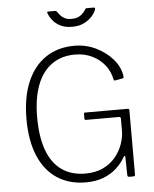

<svg xmlns="http://www.w3.org/2000/svg" viewBox="-62 -1006 857 1067"><g transform="rotate(-5 366.0 -472.0)"><path d="M373 10Q281 10 213.5 -34.5Q146 -79 110.5 -164Q75 -249 75 -368Q75 -491 112 -577Q149 -663 216.5 -707.5Q284 -752 375 -752Q439 -752 495 -725Q551 -698 589 -654Q627 -610 633 -557Q633 -553 632.5 -551Q632 -549 628 -548L584 -540Q581 -540 579 -541.5Q577 -543 576 -547Q568 -591 540 -626.5Q512 -662 469.5 -682.5Q427 -703 375 -703Q298 -703 244 -664Q190 -625 162.5 -551.5Q135 -478 135 -374Q135 -265 162 -190.5Q189 -116 243 -77.5Q297 -39 375 -39Q432 -39 474 -59Q516 -79 543 -111.5Q570 -144 583.5 -181.5Q597 -219 598 -253V-327Q598 -336 587 -336H404Q400 -336 398 -337.5Q396 -339 396 -343V-370Q396 -377 402 -377H641Q645 -377 647 -375Q649 -373 649 -369V-11Q649 -4 646.5 -2Q644 0 639 0H620Q614 0 610.5 -1Q607 -2 606 -10L604 -113Q603 -118 600.5 -118Q598 -118 595 -113Q576 -79 545.5 -51Q515 -23 472.5 -6.5Q430 10 373 10ZM500 -954Q511 -954 508 -944Q503 -927 486 -907Q469 -887 441 -872.5Q413 -858 373 -858Q334 -858 307.5 -871.5Q281 -885 265 -905.5Q249 -926 242 -946Q241 -948 241.5 -951Q242 -954 247 -954H284Q290 -954 292 -952.5Q294 -951 297 -947Q302 -940 310.5 -929.5Q319 -919 334 -910.5Q349 -902 373 -902Q407 -902 426 -917.5Q445 -933 453 -948Q455 -952 457.5 -953Q460 -954 463 -954Z"/></g></svg>

Font: Libre Franklin Thin ExtraLight
Style: Regular
Weight: 250
Version: Version 3.000